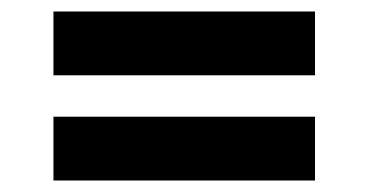

<svg xmlns="http://www.w3.org/2000/svg" viewBox="-20 -503 640 334"><path d="M73 -189V-300H528V-189ZM73 -372V-483H528V-372Z"/></svg>

Font: Aleo Black
Style: Regular
Weight: 900
Designer: Alessio Laiso
Foundry: Alessio Laiso
Version: Version 2.001;gftools[0.9.29]